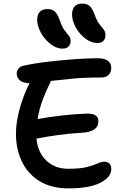

<svg xmlns="http://www.w3.org/2000/svg" viewBox="-20 -1031 679 1058"><path d="M358 7Q263 7 198.5 -32.5Q134 -72 101 -140Q68 -208 68 -293Q68 -356 86.5 -424.5Q105 -493 132 -551Q137 -562 143 -572Q108 -573 90 -588Q72 -603 72 -626Q72 -638 80 -651Q88 -664 110 -669Q174 -683 249 -691.5Q324 -700 394.5 -705Q465 -710 517 -710Q558 -710 575.5 -695.5Q593 -681 593 -657Q593 -634 579.5 -619Q566 -604 537 -604Q446 -604 378 -597.5Q310 -591 260 -585L258 -578Q237 -538 217 -486Q197 -434 187 -375Q247 -386 320.5 -394.5Q394 -403 460 -405Q495 -405 508.5 -394Q522 -383 522 -364Q522 -332 497.5 -317Q473 -302 439 -300Q364 -296 296.5 -286.5Q229 -277 181 -267Q188 -192 235 -146.5Q282 -101 356 -101Q421 -101 458.5 -110.5Q496 -120 517 -130Q538 -140 554 -140Q593 -140 593 -98Q593 -56 534 -24.5Q475 7 358 7ZM517 -794Q483 -794 450.5 -818.5Q418 -843 397.5 -880Q377 -917 377 -952Q377 -979 390.5 -995Q404 -1011 434 -1011Q457 -1011 472 -999.5Q487 -988 501 -952Q514 -915 528 -897.5Q542 -880 551.5 -868Q561 -856 561 -837Q561 -817 549.5 -805.5Q538 -794 517 -794ZM324 -763Q299 -763 274 -778Q249 -793 229 -816.5Q209 -840 197 -868Q185 -896 185 -923Q185 -949 198.5 -965Q212 -981 243 -981Q266 -981 281 -968.5Q296 -956 309 -920Q322 -882 336 -863.5Q350 -845 359.5 -834Q369 -823 369 -805Q369 -786 357.5 -774.5Q346 -763 324 -763Z"/></svg>

Font: Shantell Sans Normal
Style: Regular
Weight: 500
Designer: Stephen Nixon, Anya Danilova, Shantell Martin
Foundry: Arrow Type
Version: Version 1.009;[a7da0bfa3]